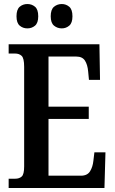

<svg xmlns="http://www.w3.org/2000/svg" viewBox="-20 -934 571 954"><path d="M287 -793Q265 -793 248.5 -806.5Q232 -820 232 -853Q232 -887 248.5 -900.5Q265 -914 287 -914Q308 -914 324 -900.5Q340 -887 340 -853Q340 -820 324 -806.5Q308 -793 287 -793ZM116 -793Q94 -793 78 -806.5Q62 -820 62 -853Q62 -887 78 -900.5Q94 -914 116 -914Q138 -914 154 -900.5Q170 -887 170 -853Q170 -820 154 -806.5Q138 -793 116 -793ZM23 0V-46H55Q76 -46 88 -57Q100 -68 100 -107V-602Q100 -645 87.5 -656.5Q75 -668 55 -668H23V-714H474L477 -537H422L418 -579Q415 -613 402 -633Q389 -653 359 -653H221V-404H421V-343H221V-61H382Q414 -61 427.5 -83Q441 -105 444 -135L449 -177H504L499 0Z"/></svg>

Font: Noto Serif ExtraCondensed SemiBold
Style: Regular
Weight: 600
Width: 2
Designer: Monotype Design Team
Foundry: Monotype Imaging Inc.
Version: Version 2.015; ttfautohint (v1.8.4.7-5d5b)